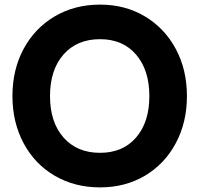

<svg xmlns="http://www.w3.org/2000/svg" viewBox="-20 -799 865 833"><path d="M34 -382Q34 -497 82.5 -587Q131 -677 217.5 -728Q304 -779 414 -779Q523 -779 608.5 -728Q694 -677 742.5 -587Q791 -497 791 -382Q791 -268 742.5 -177.5Q694 -87 608.5 -36.5Q523 14 414 14Q304 14 217.5 -36.5Q131 -87 82.5 -177.5Q34 -268 34 -382ZM414 -136Q513 -136 570.5 -202.5Q628 -269 628 -382Q628 -495 570.5 -562Q513 -629 414 -629Q314 -629 255.5 -562.5Q197 -496 197 -382Q197 -269 255.5 -202.5Q314 -136 414 -136Z"/></svg>

Font: Application
Style: Bold
Weight: 700
Designer: Wei Huang
Foundry: Wei Huang
Version: Version 0.012